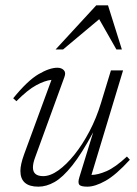

<svg xmlns="http://www.w3.org/2000/svg" viewBox="-20 -690 512 720"><path d="M277.5 -25 329.5 -194Q286.5 -114 251 -69.5Q215.5 -25 184.8 -7.5Q154 10 124 10Q56.5 10 56.5 -49Q56.5 -73 70.5 -111.5L173 -390.5Q148.5 -388 116 -370.5Q83.5 -353 41.5 -310.5L29.5 -321.5Q83.5 -388 124.8 -412Q166 -436 195 -436Q210.5 -436 219.2 -427Q228 -418 221.5 -401L112 -100.5Q103.5 -78 103.5 -62Q103.5 -29.5 142 -29.5Q168.5 -29.5 198.8 -51Q229 -72.5 259.2 -110.2Q289.5 -148 315.5 -197.5Q341.5 -247 358.5 -303L396 -426H441.5L323 -34Q346.5 -34 379.5 -48.2Q412.5 -62.5 456 -103L467 -91Q414.5 -33.5 375.5 -11.8Q336.5 10 307.5 10Q282.5 10 277 2.2Q271.5 -5.5 277.5 -25ZM188.5 -504.5 341 -670H385L437 -504.5H416.5L352 -618L216.5 -504.5Z"/></svg>

Font: Newsreader Text Light
Style: Italic
Weight: 300
Italic angle: -17°
Designer: Hugues Gentile
Foundry: Production Type
Version: Version 1.001